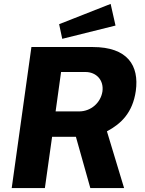

<svg xmlns="http://www.w3.org/2000/svg" viewBox="-20 -964 744 984"><path d="M547 -944 283 -840 299 -765 572 -833ZM616 0 528 -291C600 -329 660 -386 676 -498C694 -628 634 -723 455 -723H141L40 0H210L247 -263H369L443 0ZM385 -393H265L293 -595H418C473 -595 513 -554 505 -495C496 -438 447 -393 385 -393Z"/></svg>

Font: United Sans ExtraBold
Style: Italic
Weight: 800
Italic angle: -8°
Designer: Pablo Impallari, Rodrigo Fuenzalida (Modified by Dan O. Williams)
Version: Version 1.000;PS 001.000;hotconv 1.0.88;makeotf.lib2.5.64775